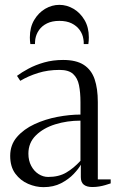

<svg xmlns="http://www.w3.org/2000/svg" viewBox="-20 -764 490 791"><path d="M159 7Q127.5 7 96 -6.5Q64.5 -20 43.2 -48.5Q22 -77 22 -122Q22 -167.5 50 -199.8Q78 -232 122.2 -252.5Q166.5 -273 216.8 -282.5Q267 -292 311.5 -292V-343.5Q311.5 -383 305.5 -412.8Q299.5 -442.5 281.2 -459.2Q263 -476 225.5 -476Q177 -476 136.5 -463.2Q96 -450.5 63.5 -431L50 -451.5Q69 -466 97.5 -481.2Q126 -496.5 162 -506.8Q198 -517 240 -517Q294 -517 325.2 -496.8Q356.5 -476.5 369.8 -437.8Q383 -399 383 -343.5V-25H436V-8.5Q425.5 -5 413.8 -1.5Q402 2 388.8 4.2Q375.5 6.5 360 6.5Q337.5 6.5 325.2 -3.2Q313 -13 313 -34.5V-85.5Q304.5 -69.5 283.8 -47.5Q263 -25.5 231.8 -9.2Q200.5 7 159 7ZM178.5 -35Q222 -35 252.8 -53Q283.5 -71 311.5 -101.5V-267Q256.5 -267 207.5 -251.8Q158.5 -236.5 127.8 -206.2Q97 -176 97 -131Q97 -102.5 108.5 -80.8Q120 -59 138.8 -47Q157.5 -35 178.5 -35ZM224.5 -744Q255 -744 282.8 -727.8Q310.5 -711.5 328.2 -681.5Q346 -651.5 346 -610Q346 -602.5 345.5 -596.5Q345 -590.5 344 -582.5H325Q325 -588 324.8 -593.2Q324.5 -598.5 323.5 -603Q320.5 -623.5 308.2 -640.5Q296 -657.5 275.2 -667.8Q254.5 -678 224.5 -678Q195 -678 174 -667.8Q153 -657.5 141 -640.5Q129 -623.5 125.5 -603Q125 -598.5 124.5 -593.2Q124 -588 124 -582.5H105Q104 -590.5 103.5 -596.5Q103 -602.5 103 -610Q103 -651.5 120.8 -681.5Q138.5 -711.5 166.2 -727.8Q194 -744 224.5 -744Z"/></svg>

Font: Merriweather 144pt Light
Style: Regular
Weight: 300
Version: Version 2.100